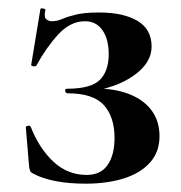

<svg xmlns="http://www.w3.org/2000/svg" viewBox="-20 -429 434 461"><path d="M188 -9Q222 -9 238.5 -33Q255 -57 255 -98Q255 -148 229.5 -176.5Q204 -205 142 -205Q138 -205 136.5 -210.5Q135 -216 142 -216Q198 -216 219.5 -237Q241 -258 241 -299Q241 -335 226 -356.5Q211 -378 184 -378Q149 -378 120 -346.5Q91 -315 67 -271Q65 -269 59.5 -270Q54 -271 55 -274L77 -407Q78 -410 84 -408.5Q90 -407 89 -405Q85 -388 91 -383Q97 -378 104 -378Q117 -378 129.5 -383.5Q142 -389 162.5 -394Q183 -399 218 -399Q276 -399 310 -379Q344 -359 344 -317Q344 -278 301 -247.5Q258 -217 187 -208L189 -216Q243 -219 282 -206Q321 -193 342 -166.5Q363 -140 363 -102Q363 -64 340 -38.5Q317 -13 277 -0.5Q237 12 186 12Q146 12 114.5 6Q83 0 62 -11Q55 -14 53 -17.5Q51 -21 50 -28L42 -123Q42 -126 47 -127Q52 -128 54 -124Q74 -73 108 -41Q142 -9 188 -9Z"/></svg>

Font: Cormorant Garamond Light
Style: Regular
Weight: 300
Designer: Christian Thalmann (Catharsis Fonts)
Foundry: Catharsis Fonts
Version: Version 4.001